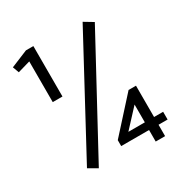

<svg xmlns="http://www.w3.org/2000/svg" viewBox="-176 -813 952 1009"><g transform="rotate(-30 300.0 -308.0)"><path d="M112 -380V-627L36 -605L22 -643L126 -686H171V-380ZM148 42 94 11 459 -667 514 -634ZM477 70V0H308V-36L489 -236H534V-46H589V1H534V70ZM378 -46H478V-154Z"/></g></svg>

Font: Inconsolata Expanded Medium
Style: Regular
Weight: 500
Width: 7
Monospace: yes
Designer: Raph Levien, Cyreal, Brenton Simpson
Foundry: Raph Levien, Cyreal, Google
Version: Version 3.001; ttfautohint (v1.8.2.53-6de2)